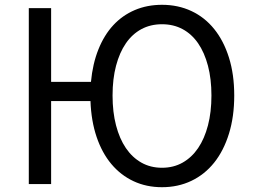

<svg xmlns="http://www.w3.org/2000/svg" viewBox="-20 -767 1054 800"><path d="M655 -68Q703 -68 741 -89.5Q779 -111 805.5 -150Q832 -189 846.5 -244.5Q861 -300 861 -369Q861 -438 846.5 -493Q832 -548 805.5 -586.5Q779 -625 741 -645.5Q703 -666 655 -666Q607 -666 569 -645.5Q531 -625 504.5 -586.5Q478 -548 463.5 -493Q449 -438 449 -369Q449 -300 463.5 -244.5Q478 -189 504.5 -150Q531 -111 569 -89.5Q607 -68 655 -68ZM359 -426Q366 -501 390 -561Q414 -621 452 -662Q490 -703 541.5 -725Q593 -747 655 -747Q722 -747 777.5 -721Q833 -695 872.5 -646Q912 -597 934 -527Q956 -457 956 -369Q956 -281 934 -210Q912 -139 872.5 -89.5Q833 -40 777.5 -13.5Q722 13 655 13Q590 13 536.5 -12Q483 -37 444 -83.5Q405 -130 382.5 -196.5Q360 -263 357 -346H193V0H100V-733H193V-426Z"/></svg>

Font: SpoqaHanSansJP-Regular
Style: Regular
Weight: 400
Designer: [Source Han Sans]
Ryoko NISHIZUKA  (kana & ideographs); Paul D. Hunt (Latin, Greek & Cyrillic); Wenlong ZHANG  (bopomofo
Foundry: Spoqa (http://bi.spoqa.com)
Version: Version 1.002.20150607